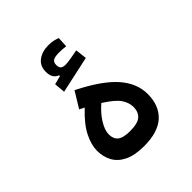

<svg xmlns="http://www.w3.org/2000/svg" viewBox="-190 -830 966 966"><g transform="rotate(-45 293.0 -347.0)"><path d="M285.6 2.9Q220.2 2.9 179.4 -17.1Q138.7 -37.1 120.1 -71.5Q101.6 -106 101.6 -148.4Q101.6 -189.5 126.2 -239.3Q150.9 -289.1 211.9 -346.2Q199.2 -352.5 185.5 -359.4L237.3 -444.3Q370.1 -377.4 427.2 -311.5Q484.4 -245.6 484.4 -170.4Q484.4 -88.4 435.1 -42.7Q385.7 2.9 285.6 2.9ZM287.1 -303.2Q248 -269.5 224.9 -231.9Q201.7 -194.3 201.7 -164.6Q201.7 -132.8 221.4 -116.7Q241.2 -100.6 289.6 -100.6Q344.7 -100.6 366.2 -119.9Q387.7 -139.2 387.7 -174.3Q387.7 -205.1 367.9 -234.9Q348.1 -264.6 287.1 -303.2ZM194.8 -475.6 189.5 -534.2 235.4 -545.9V-552.2Q200.2 -564.5 200.2 -611.3Q200.2 -652.8 229.5 -675Q258.8 -697.3 304.7 -697.3Q325.2 -697.3 339.8 -693.8Q354.5 -690.4 366.7 -685.5L363.8 -629.9Q337.4 -633.3 317.9 -633.3Q285.6 -633.3 273.7 -625.5Q261.7 -617.7 261.7 -598.6Q261.7 -580.1 270.5 -573.2Q279.3 -566.4 296.9 -566.4Q311 -566.4 337.2 -571Q363.3 -575.7 385.3 -579.6L392.1 -518.6Z"/></g></svg>

Font: Cascadia Mono PL
Style: Regular
Weight: 400
Monospace: yes
Designer: Aaron Bell
Foundry: Saja Typeworks
Version: Version 2404.023; ttfautohint (v1.8.4)